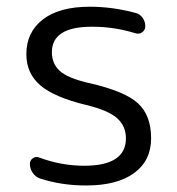

<svg xmlns="http://www.w3.org/2000/svg" viewBox="-20 -573 536 580"><path d="M388.7 -534.2Q402.3 -531.2 410.6 -519.5Q418.9 -507.8 418.9 -494.1Q418.9 -482.4 409.7 -475.6Q400.4 -468.8 388.7 -472.7Q324.2 -492.2 261.7 -492.2Q258.8 -492.2 256.8 -492.2Q136.7 -492.2 136.7 -415Q136.7 -380.9 160.6 -358.9Q184.6 -336.9 248 -322.3Q356.4 -297.9 396.5 -261.2Q436.5 -224.6 436.5 -155.3Q436.5 -87.9 385.3 -50.3Q334 -12.7 240.2 -12.7Q165 -12.7 99.6 -34.2Q86.9 -39.1 78.6 -51.3Q70.3 -63.5 70.3 -78.1Q70.3 -88.9 79.6 -95.2Q88.9 -101.6 99.6 -96.7Q166 -72.3 234.4 -72.3Q360.4 -72.3 360.4 -155.3Q360.4 -191.4 334.5 -215.3Q308.6 -239.3 240.2 -255.9Q143.6 -279.3 101.6 -315.4Q59.6 -351.6 59.6 -409.2Q59.6 -475.6 109.4 -514.2Q159.2 -552.7 251 -552.7Q319.3 -552.7 388.7 -534.2Z"/></svg>

Font: Gen Jyuu Gothic Normal
Style: Regular
Weight: 300
Designer: [Source Han Sans]
Ryoko NISHIZUKA  (kana & ideographs); Paul D. Hunt (Latin, Greek & Cyrillic); Wenlong ZHANG  (bopomofo
Version: Version 1.002.20150607